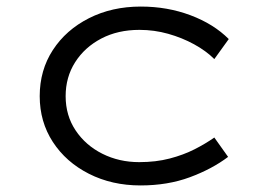

<svg xmlns="http://www.w3.org/2000/svg" viewBox="-20 -555 814 585"><path d="M408 10Q321 10 251 -25.5Q181 -61 141 -122.5Q101 -184 101 -262Q101 -341 141 -402.5Q181 -464 251 -499.5Q321 -535 409 -535Q490 -535 560.5 -508.5Q631 -482 677 -436L633 -375Q608 -400 571.5 -420Q535 -440 492.5 -452Q450 -464 405 -464Q339 -464 288.5 -437.5Q238 -411 209 -365.5Q180 -320 180 -262Q180 -203 210.5 -157.5Q241 -112 292 -86.5Q343 -61 404 -61Q455 -61 497 -72Q539 -83 572.5 -100Q606 -117 633 -136L675 -77Q626 -40 558.5 -15Q491 10 408 10Z"/></svg>

Font: Lexend Peta Light
Style: Regular
Weight: 300
Version: Version 1.007